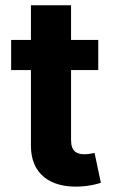

<svg xmlns="http://www.w3.org/2000/svg" viewBox="-20 -696 428 724"><path d="M350.5 -545.5H247.9V-676.1H96.6V-545.5H22V-431.8H96.6V-147.7C95.9 -40.8 168.7 12.1 278.4 7.5C317.5 6 345.2 -1.8 360.4 -6.7L336.6 -119.3C329.2 -117.9 313.2 -114.3 299 -114.3C268.8 -114.3 247.9 -125.7 247.9 -167.6V-431.8H350.5Z"/></svg>

Font: Karasuma Gothic
Style: Bold
Weight: 700
Designer: Rasmus Andersson / Ryoko Nishizuka
Foundry: Genbu
Version: Version 1.00